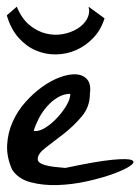

<svg xmlns="http://www.w3.org/2000/svg" viewBox="-20 -549 412 564"><path d="M15.6 -50.8Q-1 -87.9 1 -123.5Q2.9 -159.2 17.1 -190.9Q31.2 -222.7 54.2 -248.5Q77.1 -274.4 103.5 -293.5Q129.9 -312.5 156.7 -322.3Q183.6 -332 204.1 -330.6Q224.6 -329.1 236.3 -315.4Q248 -301.8 244.1 -273.4Q244.1 -235.4 220.2 -207Q196.3 -178.7 167.5 -156.2Q138.7 -133.8 114.7 -115.7Q90.8 -97.7 90.8 -82Q90.8 -73.2 101.1 -68.4Q111.3 -63.5 125 -61Q138.7 -58.6 152.3 -57.6Q166 -56.6 171.9 -55.7Q263.7 -75.2 309.6 -79.6Q355.5 -84 367.2 -78.6Q378.9 -73.2 362.8 -62Q346.7 -50.8 313.5 -38.6Q280.3 -26.4 236.3 -16.6Q192.4 -6.8 149.4 -5.4Q106.4 -3.9 69.8 -13.7Q33.2 -23.4 15.6 -50.8ZM186.5 -273.4Q167 -273.4 149.4 -262.7Q131.8 -252 117.7 -235.8Q103.5 -219.7 93.8 -200.7Q84 -181.6 79.1 -165Q81.1 -164.1 82 -164.1H85Q98.6 -164.1 116.2 -175.8Q133.8 -187.5 149.4 -204.6Q165 -221.7 175.8 -240.2Q186.5 -258.8 186.5 -273.4ZM29.3 -529.3Q43.9 -494.1 66.4 -475.6Q88.9 -457 114.3 -450.7Q139.6 -444.3 164.1 -448.7Q188.5 -453.1 207.5 -464.8Q226.6 -476.6 235.8 -493.7Q245.1 -510.7 240.2 -529.3L287.1 -495.1Q276.4 -460.9 253.9 -437.5Q231.4 -414.1 203.6 -401.9Q175.8 -389.6 144.5 -389.2Q113.3 -388.7 85 -400.9Q56.6 -413.1 34.2 -438.5Q11.7 -463.9 0 -503.9Z"/></svg>

Font: La Belle Aurore
Style: Regular
Weight: 400
Version: Version 1.001 2001